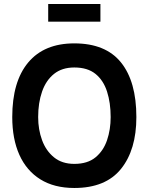

<svg xmlns="http://www.w3.org/2000/svg" viewBox="-20 -926 740 956"><path d="M220 -906H480V-818H220ZM41 -343Q41 -520 120.5 -615Q200 -710 350 -710Q506 -710 582.5 -615Q659 -520 659 -343Q659 -180 582.5 -85Q506 10 350 10Q250 10 181 -33Q112 -76 76.5 -155Q41 -234 41 -343ZM350 -110Q416 -110 455.5 -142.5Q495 -175 513 -228Q531 -281 531 -343Q531 -414 513 -470Q495 -526 455.5 -558Q416 -590 350 -590Q289 -590 249 -558Q209 -526 189.5 -470Q170 -414 170 -343Q170 -281 189.5 -228Q209 -175 249 -142.5Q289 -110 350 -110Z"/></svg>

Font: Haskoy Bold
Style: Regular
Weight: 700
Designer: Ertekin Erdin
Foundry: Ertekin Erdin
Version: Version 1.500; ttfautohint (v1.8.3)